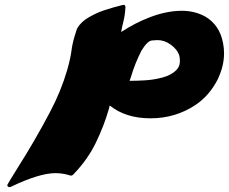

<svg xmlns="http://www.w3.org/2000/svg" viewBox="-20 -770 942 790"><path d="M19 0Q15.1 0 12.2 -2.9Q10.3 -4.4 10.3 -7.3Q10.3 -8.8 10.7 -10.3Q11.2 -12.7 53.7 -81.1Q124 -191.9 185.5 -308.6Q231.4 -395.5 256.3 -481.4Q269 -525.4 273.9 -560.1Q277.3 -588.4 286.6 -619.6Q288.1 -625 294.9 -646.2Q301.8 -667.5 332 -690.4Q368.7 -714.4 407.5 -727.3Q446.3 -740.2 484.9 -749.5Q486.8 -750 488.3 -750Q495.6 -750 496.1 -741.7Q495.1 -709 486.3 -675.3Q481.4 -656.7 478.5 -638.2Q534.7 -675.3 595.7 -698.7Q665.5 -725.6 728.5 -725.6Q780.8 -725.6 824.2 -702.1Q883.3 -667.5 897.5 -594.2Q901.9 -572.8 901.9 -550.8Q901.9 -519 892.6 -486.8Q886.2 -465.8 876.5 -444.8Q841.8 -376.5 784.7 -338.4Q702.1 -283.2 599.1 -283.2Q497.1 -283.2 431.6 -335.9L426.8 -317.9Q408.2 -253.4 375 -184.1Q341.8 -114.7 282.7 -53.2Q277.8 -47.4 271.5 -47.4L269 -47.9Q239.3 -57.6 208 -57.6Q142.1 -57.6 24.9 -1.5Q21.5 0 19 0ZM521.5 -437.5Q543 -437.5 577.1 -439.5Q611.3 -441.4 647.9 -450.9Q684.6 -460.4 705.6 -481.9Q714.8 -491.2 718.3 -503.4Q720.2 -511.2 720.2 -520Q720.2 -529.8 717.8 -541Q709.5 -567.4 681.6 -586.9Q656.7 -605 627.4 -605Q623.5 -605 605.2 -603.5Q586.9 -602.1 562.5 -562.5Q535.2 -509.3 519 -454.1L513.2 -437.5Z"/></svg>

Font: Weird Comic
Style: Italic
Weight: 400
Italic angle: -16°
Designer: GGBotNet
Foundry: GGBotNet
Version: 0.80